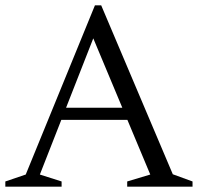

<svg xmlns="http://www.w3.org/2000/svg" viewBox="-27 -700 742 720"><path d="M175.5 -250.5V-296H506V-250.5ZM621 -46.5 695 -19.5V0H450V-19.5L536.5 -45.5L305.5 -597.5H339L122.5 -45.5L204 -19.5V0H-7V-19.5L69.5 -45.5L329 -680H352.5Z"/></svg>

Font: Newsreader 16pt
Style: Regular
Weight: 400
Designer: Hugues Gentile
Foundry: Production Type
Version: Version 1.003